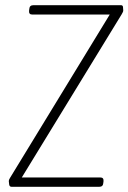

<svg xmlns="http://www.w3.org/2000/svg" viewBox="-20 -720 495 740"><path d="M25 0Q17 0 15.5 -8Q14 -16 14 -21Q14 -28 19 -35L403 -664H104Q91 -664 92 -678L93 -686Q94 -700 109 -700H446Q453 -700 454 -693.5Q455 -687 455 -680Q455 -676 453 -672.5Q451 -669 449 -665L64 -36H367Q380 -36 379 -22L378 -14Q377 0 362 0Z"/></svg>

Font: Asap Condensed Condensed Thin
Style: Italic
Weight: 100
Width: 3
Italic angle: -6°
Designer: Pablo Cosgaya
Foundry: Omnibus-Type
Version: Version 3.001; ttfautohint (v1.8.4.7-5d5b)